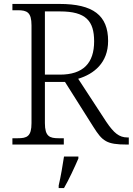

<svg xmlns="http://www.w3.org/2000/svg" viewBox="-20 -734 674 975"><path d="M43 0H304V-32H278C232 -32 208 -41 208 -109V-318H310L454 -90C500 -17 521 0 624 0H634V-36H627C585 -36 558 -59 520 -115L377 -334C457 -358 529 -415 529 -526C529 -656 453 -714 282 -714H43V-682H70C117 -682 140 -672 140 -605V-109C140 -41 117 -32 70 -32H43ZM284 -355H208V-676H285C416 -676 458 -628 458 -524C458 -414 403 -355 284 -355ZM278 208V221H305C329 180 360 113 378 71V61H305C298 107 289 161 278 208Z"/></svg>

Font: Noto Serif Devanagari Light
Style: Regular
Weight: 300
Designer: Universal Thirst, Indian Type Foundry and the Monotype Design Team
Foundry: Monotype Imaging Inc.
Version: Version 2.004